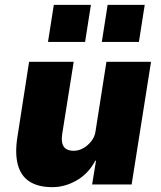

<svg xmlns="http://www.w3.org/2000/svg" viewBox="-20 -761 665 792"><path d="M196 11Q138 11 102 -12Q66 -35 53.5 -82Q41 -129 52 -197L100 -506H284L237 -211Q233 -186 237 -170Q241 -154 253 -146.5Q265 -139 284 -139Q305 -139 324 -150Q343 -161 357 -179Q371 -197 374 -219L419 -506H603L523 0H360L376 -98H373Q345 -45 296.5 -17Q248 11 196 11ZM400 -588 424 -741H577L553 -588ZM178 -588 202 -741H355L331 -588Z"/></svg>

Font: Nunito Sans 7pt SemiCondensed Black
Style: Italic
Weight: 900
Width: 4
Italic angle: -9°
Designer: Vernon Adams
Foundry: Vernon Adams
Version: Version 3.101;gftools[0.9.27]